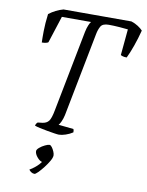

<svg xmlns="http://www.w3.org/2000/svg" viewBox="-101 -775 834 1089"><g transform="rotate(10 316.5 -230.5)"><path d="M272 0Q264 0 245 -3Q226 -6 203 -10Q180 -14 160 -18.5Q140 -23 130 -27Q133 -40 142 -47L168 -50Q192 -53 204.5 -68.5Q217 -84 226 -133L317 -600Q322 -624 329 -640Q336 -656 341 -661H173L123 -506Q120 -503 110 -500.5Q100 -498 86 -498Q85 -519 85.5 -563Q86 -607 93 -663Q131 -692 175 -704H566Q588 -697 605.5 -685.5Q623 -674 633 -663Q621 -616 605 -571Q589 -526 575 -498Q561 -498 552.5 -500.5Q544 -503 540 -506L554 -656Q537 -658 504 -660.5Q471 -663 443 -663Q408 -663 397 -644Q386 -625 381 -598L287 -115Q282 -93 274.5 -77Q267 -61 261 -55L348 -46Q352 -37 351 -27Q333 -15 310.5 -7.5Q288 0 272 0ZM174 243Q164 243 155 237Q146 231 142 224Q157 216 175.5 200.5Q194 185 205 169Q191 166 176 148Q161 130 161 114Q161 105 174.5 93.5Q188 82 205 74Q222 66 230 66Q237 66 244.5 76Q252 86 257.5 99Q263 112 263 121Q263 134 251.5 154Q240 174 224 194.5Q208 215 194 229Q180 243 174 243Z"/></g></svg>

Font: Texturina 72pt 72pt ExtraLight
Style: Italic
Weight: 200
Italic angle: -11°
Designer: Guillermo Torres Carreño
Foundry: Omnibus-Type
Version: Version 1.002; ttfautohint (v1.8.3)